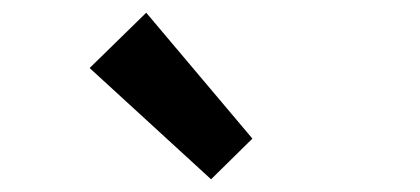

<svg xmlns="http://www.w3.org/2000/svg" viewBox="-20 -929 660 302"><path d="M312 -647 121 -822 210 -909 377 -711Z"/></svg>

Font: Noto Sans HK SemiBold
Style: Regular
Weight: 600
Version: Version 2.004-H2;hotconv 1.0.118;makeotfexe 2.5.65603